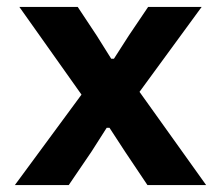

<svg xmlns="http://www.w3.org/2000/svg" viewBox="-20 -536 640 556"><path d="M179 0 245 -97 289 -166H297L342 -97L407 0H577L384 -270L564 -516H409L353 -433L310 -366H302L260 -433L205 -516H36L216 -262L23 0Z"/></svg>

Font: IBM Plex Mono
Style: Bold
Weight: 700
Monospace: yes
Designer: Mike Abbink, Paul van der Laan, Pieter van Rosmalen
Foundry: Bold Monday
Version: Version 2.004